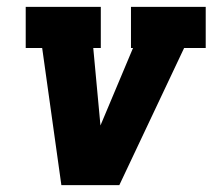

<svg xmlns="http://www.w3.org/2000/svg" viewBox="-20 -540 640 560"><path d="M159 0 103 -400H55V-520H274V-400H252L273 -174L368 -400H362V-520H580V-400H517L328 0Z"/></svg>

Font: Iosevka Etoile Heavy Oblique
Style: Regular
Weight: 900
Italic angle: -9°
Designer: Belleve Invis
Foundry: Belleve Invis
Version: Version 15.5.2; ttfautohint (v1.8.4)